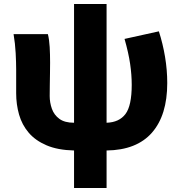

<svg xmlns="http://www.w3.org/2000/svg" viewBox="-20 -740 909 962"><path d="M351 202V14Q269 12 213 -12Q157 -36 123.5 -75.5Q90 -115 75.5 -166Q61 -217 61 -273V-392Q61 -426 58.5 -474Q56 -522 48 -569H220Q227 -540 229 -504Q231 -468 231 -427Q231 -405 230.5 -374Q230 -343 229.5 -312Q229 -281 229 -259Q229 -226 240 -195Q251 -164 277.5 -144.5Q304 -125 351 -125V-720H514V-125Q577 -127 608.5 -168.5Q640 -210 640 -315Q640 -365 632 -420Q624 -475 604 -545L776 -583Q796 -521 807 -455Q818 -389 818 -324Q818 -163 741.5 -75.5Q665 12 514 14V202Z"/></svg>

Font: Source Han Sans CN Heavy
Style: Regular
Weight: 900
Designer: Ryoko NISHIZUKA 西塚涼子 (kana, bopomofo & ideographs); Paul D. Hunt (Latin, Greek & Cyrillic); Sandoll Communications 산돌커뮤니
Foundry: Adobe
Version: Version 2.000;hotconv 1.0.107;makeotfexe 2.5.65593